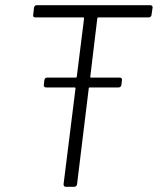

<svg xmlns="http://www.w3.org/2000/svg" viewBox="-20 -720 608 740"><path d="M554 -653H360Q358 -653 356.5 -652Q355 -651 355 -649L328 -425Q327 -424 328 -422.5Q329 -421 331 -421H442Q446 -421 448.5 -418Q451 -415 450 -411L448 -393Q446 -383 437 -383H326Q322 -383 322 -379L277 -10Q275 0 266 0H234Q225 0 225 -10L271 -379Q271 -383 267 -383H158Q153 -383 150.5 -386Q148 -389 149 -393L151 -411Q153 -421 162 -421H272Q276 -421 276 -425L304 -649Q304 -653 300 -653H116Q106 -653 108 -663L111 -690Q113 -700 122 -700H559Q564 -700 566.5 -697Q569 -694 568 -690L564 -663Q564 -659 561 -656Q558 -653 554 -653Z"/></svg>

Font: Barlow Light
Style: Italic
Weight: 300
Italic angle: -7°
Designer: Jeremy Tribby
Foundry: Tribby Type
Version: Version 1.408